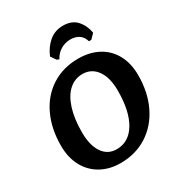

<svg xmlns="http://www.w3.org/2000/svg" viewBox="-204 -999 1058 1142"><g transform="rotate(-30 325.5 -428.0)"><path d="M33 -255Q33 -372 76 -462.5Q119 -553 198 -603Q277 -653 380 -653Q459 -653 518 -621Q577 -589 609 -529.5Q641 -470 641 -389Q641 -272 597 -181Q553 -90 473.5 -39Q394 12 290 12Q214 12 155.5 -21Q97 -54 65 -114Q33 -174 33 -255ZM490 -370Q490 -460 454 -510.5Q418 -561 356 -561Q303 -561 263.5 -525.5Q224 -490 202.5 -422.5Q181 -355 181 -262Q181 -172 215.5 -121.5Q250 -71 311 -71Q394 -71 442 -150Q490 -229 490 -370ZM282 -705 267 -711 242 -747Q263 -799 303 -833.5Q343 -868 400 -868Q460 -868 493 -831.5Q526 -795 535 -742L505 -711L488 -710Q479 -743 455 -759Q431 -775 397 -775Q361 -775 330.5 -757Q300 -739 282 -705Z"/></g></svg>

Font: Alegreya
Style: Bold Italic
Weight: 700
Italic angle: -7°
Designer: Juan Pablo del Peral
Foundry: Huerta Tipografica
Version: Version 2.007; ttfautohint (v1.6)